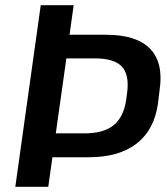

<svg xmlns="http://www.w3.org/2000/svg" viewBox="-20 -720 645 740"><path d="M137 -700H264L248 -586H389Q506 -586 558.5 -532Q611 -478 595 -372L589 -322Q575 -220 507 -167Q439 -114 323 -114H176L189 -206H305Q379 -206 417.5 -237Q456 -268 466 -333L470 -363Q479 -432 449.5 -463.5Q420 -495 345 -495H206L240 -525L166 0H39Z"/></svg>

Font: Pathway Extreme 8pt Thin 12pt SemiBold
Style: Italic
Weight: 600
Italic angle: -8°
Version: Version 1.001;gftools[0.9.26]